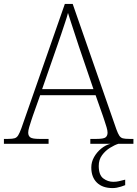

<svg xmlns="http://www.w3.org/2000/svg" viewBox="-23 -734 701 980"><path d="M-3 0V-25H18Q41 -25 52 -28.5Q63 -32 70 -43.5Q77 -55 86 -79L308 -714H348L571 -74Q579 -52 586 -41.5Q593 -31 604 -28Q615 -25 638 -25H658V0H438V-25H470Q506 -25 516 -33Q526 -41 526 -57Q526 -68 521 -84.5Q516 -101 510.5 -117.5Q505 -134 502 -143L465 -248H182L145 -144Q142 -135 136.5 -118.5Q131 -102 126 -85Q121 -68 121 -57Q121 -41 131.5 -33Q142 -25 178 -25H225V0ZM192 -279H454L380 -496Q371 -524 360.5 -555.5Q350 -587 340.5 -616.5Q331 -646 324 -668Q320 -651 310 -621.5Q300 -592 290 -561.5Q280 -531 271 -506ZM552 226Q500 226 471.5 198Q443 170 443 121Q443 93 457 68Q471 43 493.5 24.5Q516 6 541 0H581Q562 6 538.5 20.5Q515 35 498 58Q481 81 481 113Q481 159 504 176.5Q527 194 555 194Q571 194 583.5 191Q596 188 616 183V211Q606 215 595 218.5Q584 222 573 224Q562 226 552 226Z"/></svg>

Font: Noto Serif Bengali ExtraLight
Style: Regular
Weight: 250
Version: Version 2.003